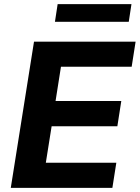

<svg xmlns="http://www.w3.org/2000/svg" viewBox="-20 -906 674 926"><path d="M32 0 144 -705H634L615 -584H274L248 -419H565L546 -297H229L201 -121H541L522 0ZM245 -801 258 -886H614L601 -801Z"/></svg>

Font: Mulish ExtraBold
Style: Italic
Weight: 800
Italic angle: -9°
Designer: Vernon Adams
Foundry: Vernon Adams
Version: Version 3.603; ttfautohint (v1.8.3)